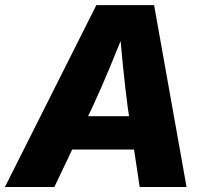

<svg xmlns="http://www.w3.org/2000/svg" viewBox="-48 -748 827 768"><path d="M-28.3 0 337.4 -727.5H568.4L698.2 0H510.7L462.9 -318.8Q452.6 -397.5 443.8 -484.6Q435.1 -571.8 427.2 -668H468.8Q430.2 -572.8 394.3 -485.6Q358.4 -398.4 321.3 -318.8L169.4 0ZM163.6 -149.9 185.5 -283.2H578.1L556.2 -149.9Z"/></svg>

Font: Inter 20pt ExtraBold
Style: Italic
Weight: 800
Italic angle: -9.3988°
Version: Version 4.001;git-66647c0bb